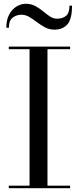

<svg xmlns="http://www.w3.org/2000/svg" viewBox="-20 -997 418 1017"><path d="M93 -919Q68.5 -919 47.8 -904Q27 -889 27 -850H13.5Q13.5 -892.5 29 -920.8Q44.5 -949 68.2 -963Q92 -977 116.5 -977Q145 -977 167 -965Q189 -953 207.8 -937.5Q226.5 -922 244.2 -910Q262 -898 282 -898Q311.5 -898 329.8 -913Q348 -928 348 -967H361.5Q361.5 -896 337 -868Q312.5 -840 268.5 -840Q241 -840 218.5 -852Q196 -864 175.8 -879.5Q155.5 -895 135.5 -907Q115.5 -919 93 -919ZM26.5 -13.5H136.5V-736.5H26.5V-750H351.5V-736.5H231.5V-13.5H351.5V0H26.5Z"/></svg>

Font: Bodoni* 16
Style: Regular
Weight: 400
Version: Version 2.2